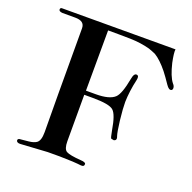

<svg xmlns="http://www.w3.org/2000/svg" viewBox="-129 -861 990 990"><g transform="rotate(20 366.5 -366.0)"><path d="M721 -528C725 -530 727 -534 727 -540C727 -547 724 -555 717 -562C701 -582 688 -615 677 -661C670 -695 667 -719 669 -732L49 -731C41 -732 37 -728 37 -721C37 -714 44 -710 57 -709C57 -709 80 -709 127 -709C162 -709 179 -696 179 -669C179 -380 180 -191 181 -100C181 -69 175 -49 162 -40C152 -33 138 -29 119 -27L79 -23C68 -23 62 -20 62 -13C62 -4 71 1 84 0L231 -9C274 -10 320 -9 368 -7C390 -6 406 -4 415 -3C427 -2 433 -6 433 -16C433 -23 424 -27 405 -28C364 -31 337 -36 325 -43C313 -50 307 -68 307 -96V-351H352C415 -351 453 -344 468 -330C483 -317 495 -283 504 -229C509 -201 513 -187 515 -186C523 -184 528 -183 530 -183C543 -186 545 -195 538 -212C535 -221 530 -247 525 -290C520 -333 518 -366 518 -389C519 -426 524 -469 535 -516C538 -531 536 -539 527 -541C516 -543 509 -533 505 -511C494 -452 481 -416 465 -401C446 -383 411 -374 362 -374H308L309 -705C343 -705 384 -705 431 -704C470 -703 506 -698 539 -689C553 -684 566 -679 577 -674C600 -660 624 -637 649 -606C661 -591 675 -571 692 -546C703 -530 712 -524 721 -528Z"/></g></svg>

Font: GFS Fleischman
Style: Regular
Weight: 400
Designer: George Matthiopoulos
Foundry: George Matthiopoulos
Version: Version 1.0